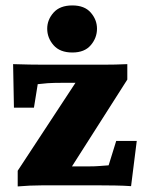

<svg xmlns="http://www.w3.org/2000/svg" viewBox="-20 -669 520 693"><path d="M208 -18.6 199.2 -68.4H299.8Q322.3 -68.4 339.4 -69.8Q356.4 -71.3 372.1 -72.3L399.4 -160.2H473.6L453.1 2.9Q427.7 1 395 0.5Q362.3 0 340.8 0H130.9Q109.4 0 87.4 1Q65.4 2 43.9 3.9V-52.7L283.2 -417L284.2 -370.1H205.1Q171.9 -370.1 151.9 -368.7Q131.8 -367.2 116.2 -365.2L102.5 -280.3H30.3L27.3 -437.5Q53.7 -436.5 86.4 -436Q119.1 -435.5 139.6 -435.5H352.5Q374 -435.5 396 -436Q418 -436.5 439.5 -437.5V-381.8ZM241.2 -479.5Q196.3 -479.5 173.3 -505.9Q150.4 -532.2 150.4 -565.4Q150.4 -597.7 173.3 -623.5Q196.3 -649.4 241.2 -649.4Q285.2 -649.4 307.6 -623.5Q330.1 -597.7 330.1 -565.4Q330.1 -532.2 307.6 -505.9Q285.2 -479.5 241.2 -479.5Z"/></svg>

Font: Crimson Pro Black
Style: Regular
Weight: 900
Designer: Jacques Le Bailly
Foundry: Baron von Fonthausen
Version: Version 1.003